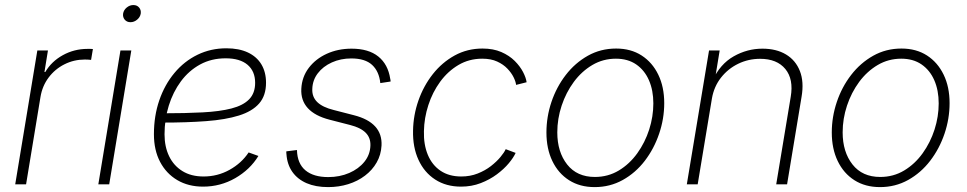

<svg xmlns="http://www.w3.org/2000/svg" viewBox="-20 -745 3908 776"><path d="M41.5 0 130.9 -541H173.8L159.7 -454.1H163.1Q188 -496.6 233.9 -522Q279.8 -547.4 333.5 -547.4Q339.8 -547.4 345 -547.4Q350.1 -547.4 355.5 -546.9L348.1 -502.9Q344.7 -503.4 338.1 -503.9Q331.5 -504.4 323.2 -504.4Q278.8 -504.4 240.5 -485.1Q202.1 -465.8 176.5 -431.6Q150.9 -397.5 143.6 -353L85.4 0Z M377.4 0 466.8 -541H510.7L421.4 0ZM507.3 -655.3Q492.7 -655.3 484.1 -665.5Q475.6 -675.8 477.5 -689.9Q480 -704.6 492.2 -714.6Q504.4 -724.6 519 -724.6Q533.7 -724.6 542.2 -714.6Q550.8 -704.6 548.8 -689.9Q546.4 -675.8 534.2 -665.5Q522 -655.3 507.3 -655.3Z M800.8 9.3Q741.2 9.3 696.5 -17.1Q651.9 -43.5 627 -90.8Q602.1 -138.2 602.1 -202.6Q602.1 -276.4 623.8 -339.6Q645.5 -402.8 685.1 -450.2Q724.6 -497.6 778.3 -523.7Q832 -549.8 895 -549.8Q945.8 -549.8 981.7 -533Q1017.6 -516.1 1036.4 -484.9Q1055.2 -453.6 1055.2 -410.6Q1055.2 -358.4 1027.3 -326.7Q999.5 -294.9 945.6 -278.1Q891.6 -261.2 813.5 -255.4Q735.4 -249.5 634.8 -249.5L638.7 -287.1Q729.5 -287.1 798.8 -290.8Q868.2 -294.4 915.5 -306.6Q962.9 -318.8 987.1 -343.8Q1011.2 -368.7 1011.2 -410.2Q1011.2 -457 980.5 -483.2Q949.7 -509.3 892.1 -509.3Q834.5 -509.3 788.8 -484.4Q743.2 -459.5 711.2 -416.3Q679.2 -373 662.1 -317.9Q645 -262.7 645 -202.1Q645 -151.9 663.6 -113.5Q682.1 -75.2 717.3 -53.5Q752.4 -31.7 802.7 -31.7Q859.4 -31.7 907.7 -58.6Q956.1 -85.4 984.9 -128.9L1024.4 -114.7Q990.7 -59.6 930.9 -25.1Q871.1 9.3 800.8 9.3Z M1306.2 11.2Q1255.9 11.2 1219.2 -4.6Q1182.6 -20.5 1161.6 -50.3Q1140.6 -80.1 1137.7 -122.1Q1137.2 -126.5 1137.2 -127.4Q1137.2 -128.4 1137.2 -133.3L1180.2 -138.7Q1181.6 -84 1214.4 -56.6Q1247.1 -29.3 1306.6 -29.3Q1353 -29.3 1391.4 -45.9Q1429.7 -62.5 1452.9 -91.3Q1476.1 -120.1 1477.1 -157.2Q1478 -188.5 1457.8 -208.7Q1437.5 -229 1395.5 -239.7L1312 -261.2Q1252.9 -276.4 1224.1 -307.9Q1195.3 -339.4 1197.8 -386.2Q1200.2 -434.1 1228 -470.7Q1255.9 -507.3 1301 -527.8Q1346.2 -548.3 1400.9 -548.3Q1469.7 -548.3 1509 -516.6Q1548.3 -484.9 1557.1 -426.8Q1558.1 -423.3 1558.3 -421.4Q1558.6 -419.4 1558.6 -415.5L1517.1 -409.2Q1512.2 -456.5 1483.9 -482.7Q1455.6 -508.8 1399.9 -508.8Q1356.9 -508.8 1321.3 -492.7Q1285.6 -476.6 1264.4 -448.7Q1243.2 -420.9 1242.2 -385.3Q1240.7 -353.5 1262.2 -332.5Q1283.7 -311.5 1329.1 -300.3L1410.6 -279.3Q1468.3 -264.6 1496.3 -233.9Q1524.4 -203.1 1522 -156.7Q1520 -119.1 1502.4 -88.4Q1484.9 -57.6 1455.3 -35.2Q1425.8 -12.7 1387.5 -0.7Q1349.1 11.2 1306.2 11.2Z M1843.3 9.3Q1783.2 9.3 1739 -19.3Q1694.8 -47.9 1671.4 -98.9Q1647.9 -149.9 1649.4 -216.8Q1650.4 -279.3 1671.1 -338.6Q1691.9 -397.9 1729.2 -445.3Q1766.6 -492.7 1817.6 -520.8Q1868.7 -548.8 1930.2 -548.8Q1973.6 -548.8 2006.1 -534.7Q2038.6 -520.5 2060.3 -498.8Q2082 -477.1 2094 -453.9Q2106 -430.7 2108.4 -412.6L2065.9 -401.9Q2064.5 -415 2055.7 -432.9Q2046.9 -450.7 2030.5 -467.8Q2014.2 -484.9 1989.3 -496.3Q1964.4 -507.8 1929.2 -507.8Q1876 -507.8 1833 -482.4Q1790 -457 1759 -414.6Q1728 -372.1 1711.2 -320.1Q1694.3 -268.1 1693.4 -214.8Q1691.9 -160.6 1709.2 -119.1Q1726.6 -77.6 1760.7 -54.7Q1794.9 -31.7 1844.2 -31.7Q1880.4 -31.7 1910.6 -43.7Q1940.9 -55.7 1964.1 -73.7Q1987.3 -91.8 2002.7 -110.4Q2018.1 -128.9 2023.9 -142.1L2064 -127Q2055.7 -108.4 2036.4 -85.2Q2017.1 -62 1988.3 -40.5Q1959.5 -19 1922.9 -4.9Q1886.2 9.3 1843.3 9.3Z M2383.3 11.2Q2323.7 11.2 2280 -16.6Q2236.3 -44.4 2212.4 -94.2Q2188.5 -144 2188.5 -209.5Q2188.5 -272.5 2208.7 -332.8Q2229 -393.1 2266.6 -441.9Q2304.2 -490.7 2356 -519.8Q2407.7 -548.8 2470.2 -548.8Q2529.8 -548.8 2573.2 -520.8Q2616.7 -492.7 2640.6 -443.1Q2664.6 -393.6 2664.6 -328.1Q2664.6 -265.1 2644 -204.6Q2623.5 -144 2586.2 -95.2Q2548.8 -46.4 2497.1 -17.6Q2445.3 11.2 2383.3 11.2ZM2384.3 -29.8Q2437.5 -29.8 2481 -55.9Q2524.4 -82 2555.7 -125.5Q2586.9 -168.9 2603.8 -221.4Q2620.6 -273.9 2620.6 -327.1Q2620.6 -379.9 2602.8 -420.7Q2585 -461.4 2551.3 -484.6Q2517.6 -507.8 2469.2 -507.8Q2417.5 -507.8 2374.3 -482.4Q2331.1 -457 2299.3 -414.1Q2267.6 -371.1 2250 -318.1Q2232.4 -265.1 2232.4 -210Q2232.4 -130.9 2272.2 -80.3Q2312 -29.8 2384.3 -29.8Z M2857.4 -347.2 2799.8 0H2755.9L2845.7 -541H2888.7L2868.7 -418.9L2859.9 -419.9Q2890.6 -486.3 2945.3 -517.3Q3000 -548.3 3061.5 -548.3Q3117.7 -548.3 3156.7 -524.9Q3195.8 -501.5 3212.9 -457.8Q3230 -414.1 3219.7 -354L3161.1 0H3117.2L3175.8 -353.5Q3188 -424.8 3154.1 -466.1Q3120.1 -507.3 3052.2 -507.3Q3004.9 -507.3 2963.6 -487.3Q2922.4 -467.3 2894 -431.2Q2865.7 -395 2857.4 -347.2Z M3536.6 11.2Q3477.1 11.2 3433.3 -16.6Q3389.6 -44.4 3365.7 -94.2Q3341.8 -144 3341.8 -209.5Q3341.8 -272.5 3362.1 -332.8Q3382.3 -393.1 3419.9 -441.9Q3457.5 -490.7 3509.3 -519.8Q3561 -548.8 3623.5 -548.8Q3683.1 -548.8 3726.6 -520.8Q3770 -492.7 3793.9 -443.1Q3817.9 -393.6 3817.9 -328.1Q3817.9 -265.1 3797.4 -204.6Q3776.9 -144 3739.5 -95.2Q3702.1 -46.4 3650.4 -17.6Q3598.6 11.2 3536.6 11.2ZM3537.6 -29.8Q3590.8 -29.8 3634.3 -55.9Q3677.7 -82 3709 -125.5Q3740.2 -168.9 3757.1 -221.4Q3773.9 -273.9 3773.9 -327.1Q3773.9 -379.9 3756.1 -420.7Q3738.3 -461.4 3704.6 -484.6Q3670.9 -507.8 3622.6 -507.8Q3570.8 -507.8 3527.6 -482.4Q3484.4 -457 3452.6 -414.1Q3420.9 -371.1 3403.3 -318.1Q3385.7 -265.1 3385.7 -210Q3385.7 -130.9 3425.5 -80.3Q3465.3 -29.8 3537.6 -29.8Z"/></svg>

Font: Inter 17pt ExtraLight
Style: Italic
Weight: 250
Italic angle: -9.3988°
Version: Version 4.001;git-66647c0bb